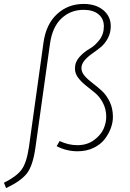

<svg xmlns="http://www.w3.org/2000/svg" viewBox="-66 -759 662 976"><path d="M-35 197 -46 170Q15 140 42 105.5Q69 71 81 -11L155 -542Q168 -636 224 -687.5Q280 -739 359 -739Q421 -739 459 -707.5Q497 -676 497 -626Q497 -591 481.5 -563Q466 -535 444 -517.5Q422 -500 400.5 -485Q379 -470 363.5 -451.5Q348 -433 348 -412Q348 -392 364.5 -373Q381 -354 404.5 -336.5Q428 -319 451.5 -297.5Q475 -276 491.5 -242Q508 -208 508 -165Q508 -137 497.5 -108Q487 -79 466.5 -52Q446 -25 410 -7.5Q374 10 328 10Q272 10 222 -16L237 -42Q282 -21 327 -21Q377 -21 412 -47Q447 -73 460.5 -104Q474 -135 474 -165Q474 -204 457.5 -235.5Q441 -267 417.5 -286.5Q394 -306 371 -324Q348 -342 331.5 -363.5Q315 -385 315 -411Q315 -444 338 -469.5Q361 -495 388.5 -510.5Q416 -526 439 -555.5Q462 -585 462 -625Q462 -664 434.5 -686.5Q407 -709 359 -709Q293 -709 246.5 -665.5Q200 -622 188 -536L114 -8Q101 85 69.5 124Q38 163 -35 197Z"/></svg>

Font: Fira Sans UltraLight
Style: Italic
Weight: 200
Italic angle: -8°
Designer: Carrois Corporate & Edenspiekermann AG
Foundry: Carrois Corporate GbR & Edenspiekermann AG
Version: Version 4.203;PS 004.203;hotconv 1.0.88;makeotf.lib2.5.64775